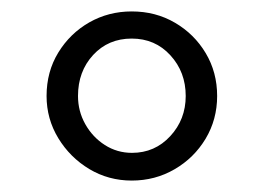

<svg xmlns="http://www.w3.org/2000/svg" viewBox="-20 -816 461 336"><path d="M210.5 -500Q170 -500 136.2 -520.2Q102.5 -540.5 82 -574.2Q61.5 -608 61.5 -648Q61.5 -690.5 82 -724Q102.5 -757.5 136.2 -776.8Q170 -796 210.5 -796Q252.5 -796 286.2 -776.2Q320 -756.5 340 -723Q360 -689.5 360 -648Q360 -607 339.8 -573.2Q319.5 -539.5 285.5 -519.8Q251.5 -500 210.5 -500ZM211 -548.5Q251 -548.5 278 -577.8Q305 -607 305 -648Q305 -690 278.2 -719.2Q251.5 -748.5 210.5 -748.5Q169.5 -748.5 143 -719.8Q116.5 -691 116.5 -648Q116.5 -621.5 129.2 -598.8Q142 -576 163.5 -562.2Q185 -548.5 211 -548.5Z"/></svg>

Font: Merriweather 96pt SemiBold
Style: Regular
Weight: 600
Version: Version 2.100